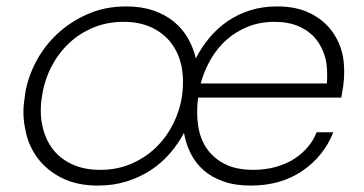

<svg xmlns="http://www.w3.org/2000/svg" viewBox="-20 -561 1135 598"><path d="M285 17Q219 17 172 -7Q125 -31 96.5 -69.5Q68 -108 59 -157Q53 -184 53 -212Q53 -234 57 -257L58 -267Q66 -319 92 -368.5Q118 -418 159 -456Q200 -494 254 -517.5Q308 -541 373 -541Q420 -541 457 -528.5Q494 -516 521 -494Q548 -472 565 -442.5Q582 -413 590 -379Q607 -413 631.5 -442.5Q656 -472 687.5 -494Q719 -516 758 -528.5Q797 -541 843 -541Q903 -541 945.5 -520Q988 -499 1013.5 -464.5Q1039 -430 1048 -386Q1052 -362 1052 -337Q1052 -315 1049 -293L1043 -257H597Q594 -234 594 -212Q594 -191 597 -170Q603 -129 624 -98.5Q645 -68 680.5 -50Q716 -32 769 -32Q806 -32 838.5 -41Q871 -50 896 -66Q921 -82 939 -103.5Q957 -125 966 -149H1018Q989 -75 922 -29Q855 17 761 17Q712 17 675.5 4Q639 -9 614 -31Q589 -53 574 -83Q559 -113 553 -147Q535 -113 509 -83Q483 -53 449.5 -31Q416 -9 374.5 4Q333 17 285 17ZM293 -32Q345 -32 389 -51Q433 -70 465.5 -101.5Q498 -133 519 -174.5Q540 -216 547 -262Q550 -284 550 -305Q550 -329 546 -351Q538 -393 515 -424.5Q492 -456 454 -474.5Q416 -493 365 -493Q314 -493 270.5 -475Q227 -457 194 -425.5Q161 -394 139.5 -352Q118 -310 111 -262Q107 -239 107 -217Q107 -195 111 -174Q119 -132 141.5 -100.5Q164 -69 202 -50.5Q240 -32 293 -32ZM835 -493Q790 -493 752.5 -478Q715 -463 686 -437.5Q657 -412 636.5 -376.5Q616 -341 605 -301H998Q999 -315 999 -328Q999 -355 994 -378Q985 -413 964.5 -438.5Q944 -464 911.5 -478.5Q879 -493 835 -493Z"/></svg>

Font: Sora ExtraLight
Style: Italic
Weight: 200
Designer: Jonathan Barnbrook, Juli√°n Moncada
Version: Version 1.000